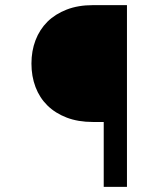

<svg xmlns="http://www.w3.org/2000/svg" viewBox="-20 -731 640 751"><path d="M385.7 0H476.6V-710.9H343.3Q285.6 -710.9 241 -693.6Q196.3 -676.3 165.5 -646Q134.8 -615.2 118.9 -573.5Q103 -531.7 103 -482.4Q103 -432.6 118.9 -390.6Q134.8 -348.6 165.5 -318.4Q196.3 -288.1 241 -271Q285.6 -253.9 343.3 -253.9H385.7Z"/></svg>

Font: RobotoMono Nerd Font
Style: Regular
Weight: 400
Monospace: yes
Designer: Google
Version: Version 3.000;Nerd Fonts 3.2.1